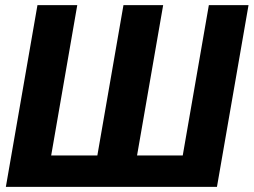

<svg xmlns="http://www.w3.org/2000/svg" viewBox="-20 -731 992 751"><path d="M126.5 -710.9H282.2L180.2 -123H360.8L462.9 -710.9H618.2L516.1 -123H694.8L796.9 -710.9H952.1L828.6 0H2.9Z"/></svg>

Font: Roboto ExtraBold
Style: Italic
Weight: 800
Designer: Christian Robertson
Foundry: Google
Version: Version 3.009; 2024